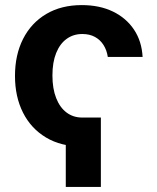

<svg xmlns="http://www.w3.org/2000/svg" viewBox="-20 -573 627 765"><path d="M381.9 -104.6V171.9H242.1V-104.6ZM306.4 10.7Q223.2 10.7 163.3 -25.2Q103.5 -61 71.6 -124.4Q39.7 -187.7 39.7 -270.6Q39.7 -354.3 71.9 -417.9Q104.1 -481.5 164 -517.1Q223.9 -552.7 306 -552.7Q376.4 -552.7 429.5 -527.2Q482.6 -501.6 513.7 -455.3Q544.8 -409 548.2 -346.2H409.5Q405.5 -373.2 392.4 -393.8Q379.4 -414.3 358.2 -425.9Q337 -437.5 308 -437.5Q272.3 -437.5 245.5 -418.1Q218.7 -398.7 203.8 -361.8Q188.9 -324.8 188.9 -272.5Q188.9 -219.9 203.7 -182.4Q218.4 -144.8 245.1 -124.7Q271.8 -104.6 308 -104.6Z"/></svg>

Font: Adwaita Sans
Style: Regular
Weight: 400
Designer: Rasmus Andersson
Foundry: rsms
Version: Version 4.001;git-9221beed3